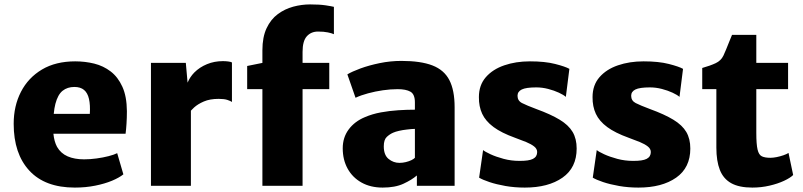

<svg xmlns="http://www.w3.org/2000/svg" viewBox="-20 -842 3638 870"><path d="M319 8Q184 8 113 -68.8Q42 -145.5 42 -281Q42 -362 75 -426Q108 -490 170.2 -527Q232.5 -564 321 -564Q365.5 -564 407 -553.8Q448.5 -543.5 481.5 -518.2Q514.5 -493 534.5 -449Q554.5 -405 555 -338Q555 -308 553.2 -281Q551.5 -254 549 -236H222Q225.5 -200.5 238.5 -176.5Q255.5 -147 286.5 -133.5Q317.5 -120 361 -120Q388 -120 417.5 -124Q447 -128 472.2 -134.5Q497.5 -141 511 -148L539 -52Q520.5 -37 487.8 -23.2Q455 -9.5 411.8 -0.8Q368.5 8 319 8ZM387 -326Q389.5 -366.5 383.2 -393.8Q377 -421 360.8 -434.5Q344.5 -448 317 -448Q285.5 -448 263.8 -430.8Q242 -413.5 231 -371.5Q226 -352 223.5 -326Z M664 0V-557H822L830 -467.5Q840.5 -493 860.5 -513.5Q884.5 -537.5 917.8 -551.2Q951 -565 990 -565Q1002 -565 1014 -563.5Q1026 -562 1031 -559V-380Q1024.5 -384.5 1010.5 -389.2Q996.5 -394 971 -394Q931 -394 903.8 -382.2Q876.5 -370.5 859.5 -355Q851.5 -347 845 -340.5V0Z M1169 0V-438H1100V-543L1169 -557V-614Q1169 -674 1188 -714.2Q1207 -754.5 1238.8 -778Q1270.5 -801.5 1308.8 -811.8Q1347 -822 1385 -822Q1428 -822 1455.8 -817.8Q1483.5 -813.5 1493 -811V-687Q1483.5 -691.5 1465.5 -695.2Q1447.5 -699 1421 -699Q1389.5 -699 1370.2 -677.5Q1351 -656 1351 -607V-557H1472V-438H1351V0Z M2040 0H1869V-47Q1846 -27 1808.2 -9.5Q1770.5 8 1714 8Q1659 8 1618.2 -14.8Q1577.5 -37.5 1555.2 -77.8Q1533 -118 1533 -170Q1533 -219 1559.8 -255.2Q1586.5 -291.5 1633 -311Q1666.5 -325.5 1706 -332.8Q1745.5 -340 1785.2 -342.5Q1825 -345 1860 -345V-378Q1860 -415 1839.8 -426.5Q1819.5 -438 1782 -438Q1750 -438 1715.2 -433Q1680.5 -428 1648 -419.2Q1615.5 -410.5 1591 -399L1554 -505Q1574.5 -517.5 1613.2 -531.8Q1652 -546 1700.5 -556Q1749 -566 1799 -566Q1886.5 -566 1939.5 -545.5Q1992.5 -525 2016.2 -479Q2040 -433 2040 -356ZM1823.5 -255Q1805 -253 1788.5 -249.2Q1772 -245.5 1762 -241Q1746.5 -234.5 1732.8 -221.8Q1719 -209 1719 -179Q1719 -139.5 1740.8 -121.8Q1762.5 -104 1790 -104Q1804.5 -104 1818.8 -107.5Q1833 -111 1844 -116.2Q1855 -121.5 1860 -127V-258Q1842.5 -257.5 1823.5 -255Z M2151 -37 2169 -162Q2177 -155 2202.2 -143.2Q2227.5 -131.5 2262 -122.2Q2296.5 -113 2333 -113Q2376.5 -112.5 2395.2 -122.2Q2414 -132 2414 -153Q2414 -167.5 2400.5 -178.2Q2387 -189 2364 -198.5Q2341 -208 2313 -218Q2252 -240 2216.2 -266.5Q2180.5 -293 2165 -326.2Q2149.5 -359.5 2150 -402Q2150 -456 2181.2 -492Q2212.5 -528 2265 -546Q2317.5 -564 2381 -564Q2449.5 -564 2495.5 -552.2Q2541.5 -540.5 2560 -530L2544 -403Q2534 -412 2512.5 -422Q2491 -432 2464 -439Q2437 -446 2410 -446Q2363.5 -446 2344.2 -436.5Q2325 -427 2325 -408Q2325 -385.5 2345.5 -375Q2366 -364.5 2410 -348Q2476 -324 2516.2 -299.5Q2556.5 -275 2574.8 -244Q2593 -213 2593 -169Q2593 -82 2528.8 -37Q2464.5 8 2358 8Q2312 8 2270.5 0.8Q2229 -6.5 2197.8 -17Q2166.5 -27.5 2151 -37Z M2666 -37 2684 -162Q2692 -155 2717.2 -143.2Q2742.5 -131.5 2777 -122.2Q2811.5 -113 2848 -113Q2891.5 -112.5 2910.2 -122.2Q2929 -132 2929 -153Q2929 -167.5 2915.5 -178.2Q2902 -189 2879 -198.5Q2856 -208 2828 -218Q2767 -240 2731.2 -266.5Q2695.5 -293 2680 -326.2Q2664.5 -359.5 2665 -402Q2665 -456 2696.2 -492Q2727.5 -528 2780 -546Q2832.5 -564 2896 -564Q2964.5 -564 3010.5 -552.2Q3056.5 -540.5 3075 -530L3059 -403Q3049 -412 3027.5 -422Q3006 -432 2979 -439Q2952 -446 2925 -446Q2878.5 -446 2859.2 -436.5Q2840 -427 2840 -408Q2840 -385.5 2860.5 -375Q2881 -364.5 2925 -348Q2991 -324 3031.2 -299.5Q3071.5 -275 3089.8 -244Q3108 -213 3108 -169Q3108 -82 3043.8 -37Q2979.5 8 2873 8Q2827 8 2785.5 0.8Q2744 -6.5 2712.8 -17Q2681.5 -27.5 2666 -37Z M3389 8Q3329 8 3293.2 -12Q3257.5 -32 3241.8 -72.2Q3226 -112.5 3226 -173V-438H3162V-534Q3199 -544.5 3223 -555.8Q3247 -567 3258 -590Q3263.5 -601.5 3270 -617.5Q3276.5 -633.5 3283.5 -651Q3290.5 -668.5 3297 -684H3407V-557H3551V-438H3407V-240Q3407 -188 3412.8 -164Q3418.5 -140 3432.5 -133.5Q3446.5 -127 3471 -127Q3483.5 -127 3499.5 -130.2Q3515.5 -133.5 3530 -138.5Q3544.5 -143.5 3553 -149L3574 -49Q3561 -36 3532.8 -22.8Q3504.5 -9.5 3467 -0.8Q3429.5 8 3389 8Z"/></svg>

Font: Koeln Type Sans ExtraBold
Style: Regular
Weight: 800
Designer: Eben Sorkin
Foundry: Eben Sorkin
Version: Version 2.001